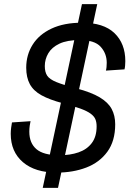

<svg xmlns="http://www.w3.org/2000/svg" viewBox="-20 -820 640 930"><path d="M187 90 377 -800H451L261 90ZM255 16Q150 16 91 -34.5Q32 -85 32 -172Q32 -186 34 -201.5Q36 -217 38 -227L128 -233Q126 -226 124 -211.5Q122 -197 122 -182Q122 -127 156.5 -97.5Q191 -68 268 -68Q320 -68 360.5 -82Q401 -96 424.5 -127Q448 -158 448 -208Q448 -228 442 -242.5Q436 -257 419 -269.5Q402 -282 369.5 -294Q337 -306 284 -320Q220 -337 181 -358.5Q142 -380 124.5 -412.5Q107 -445 107 -492Q107 -554 138 -603.5Q169 -653 229.5 -681.5Q290 -710 377 -710Q482 -710 534.5 -659.5Q587 -609 587 -524Q587 -514 586 -502.5Q585 -491 583 -484L493 -478Q495 -485 496 -495Q497 -505 497 -516Q497 -561 467.5 -593.5Q438 -626 366 -626Q305 -626 268 -608.5Q231 -591 214 -562Q197 -533 197 -500Q197 -471 208.5 -453.5Q220 -436 253 -422.5Q286 -409 350 -392Q422 -373 463 -348.5Q504 -324 521 -292Q538 -260 538 -218Q538 -137 500 -85Q462 -33 398 -8.5Q334 16 255 16Z"/></svg>

Font: Geist Mono
Style: Italic
Weight: 400
Italic angle: -12°
Monospace: yes
Designer: Basement.studio, Andrés Briganti, Mateo Zaragoza
Foundry: Basement.studio, Vercel, Andrés Briganti, Guido Ferreyra, Mateo Zaragoza
Version: Version 1.500